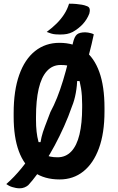

<svg xmlns="http://www.w3.org/2000/svg" viewBox="-20 -952 640 1040"><path d="M488 -766Q477 -713 463.5 -662.5Q450 -612 435 -564L448 -513H378L398 -525Q398 -489 390.5 -448Q383 -407 370 -376Q351 -321 327 -267.5Q303 -214 276.5 -164.5Q250 -115 222 -72Q219 -66 215 -59Q211 -52 207 -46Q194 -26 181 -8Q168 10 156 24.5Q144 39 133 51Q125 58 113 63Q101 68 87 68Q76 68 65.5 66Q55 64 45.5 61Q36 58 28.5 54Q21 50 14 45Q35 27 56 5Q77 -17 97 -41.5Q117 -66 131 -87L163 -182H214L197 -160Q199 -184 205 -209.5Q211 -235 223.5 -267.5Q236 -300 253 -345Q272 -380 289 -422.5Q306 -465 321.5 -516Q337 -567 351 -624Q354 -635 356.5 -646Q359 -657 362 -668Q366 -681 369 -693.5Q372 -706 375 -719Q383 -754 397 -765.5Q411 -777 442 -777Q450 -777 457.5 -775.5Q465 -774 473 -772Q481 -770 488 -766ZM302 -720Q382 -720 436 -680Q490 -640 518 -562Q546 -484 546 -368V-348Q546 -231 516 -149Q486 -67 431.5 -23.5Q377 20 303 20Q221 20 165.5 -18.5Q110 -57 82 -133Q54 -209 54 -320V-340Q54 -461 84 -546Q114 -631 170 -675.5Q226 -720 302 -720ZM175 -303Q175 -233 188 -186Q201 -139 218 -115Q237 -107 253.5 -103.5Q270 -100 292 -100Q336 -100 366 -131.5Q396 -163 410.5 -223.5Q425 -284 425 -370V-386Q425 -435 419 -473Q413 -511 403 -538.5Q393 -566 381 -584Q362 -594 346.5 -597Q331 -600 308 -600Q264 -600 234 -567Q204 -534 189.5 -471Q175 -408 175 -319ZM354 -932Q376 -932 392.5 -930.5Q409 -929 423.5 -926.5Q438 -924 450 -919Q463 -915 465.5 -904Q468 -893 464 -879Q458 -863 449 -848.5Q440 -834 429 -822Q418 -810 404 -799Q390 -788 374 -779Q358 -771 342.5 -768Q327 -765 305 -765Q293 -765 280.5 -766Q268 -767 257 -770.5Q246 -774 233 -779Q264 -802 287.5 -825.5Q311 -849 328 -875.5Q345 -902 354 -932Z"/></svg>

Font: Recursive Monospace Casual SemiBold
Style: Regular
Weight: 600
Version: Version 1.047